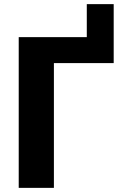

<svg xmlns="http://www.w3.org/2000/svg" viewBox="-20 -908 584 928"><path d="M529.5 -603H240.5V0H70.5V-728.5H399.5V-888H529.5Z"/></svg>

Font: Lato
Style: Regular
Weight: 900
Designer: Lukasz Dziedzic with Adam Twardoch and Botio Nikoltchev
Foundry: tyPoland Lukasz Dziedzic
Version: Version 2.010; 2014-09-01; http://www.latofonts.com/; ttfaut